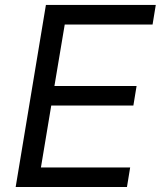

<svg xmlns="http://www.w3.org/2000/svg" viewBox="-20 -747 642 767"><path d="M42.6 0H487.2L500 -78.1H143.5L184.7 -325.3H512.8L525.6 -403.4H197.4L238.6 -649.1H589.5L602.3 -727.3H163.4Z"/></svg>

Font: Margiela Sans
Style: Italic
Weight: 400
Italic angle: -9.39999°
Designer: Stefan Endress, Andreas Faust
Version: Version 1.100;FEAKit 1.0